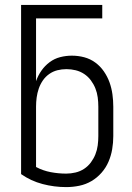

<svg xmlns="http://www.w3.org/2000/svg" viewBox="-20 -755 540 783"><path d="M250 8Q201 8 153.5 -4.5Q106 -17 66 -45V-735H397V-680H127V-424Q135 -447 149 -467Q163 -487 182.5 -501.5Q202 -516 225.5 -522Q249 -528 273 -528Q299 -528 323.5 -521.5Q348 -515 368.5 -500Q389 -485 403.5 -464Q418 -443 426.5 -419.5Q435 -396 438.5 -370.5Q442 -345 442 -320V-200Q442 -173 437.5 -146.5Q433 -120 422.5 -95.5Q412 -71 394 -50.5Q376 -30 353 -16.5Q330 -3 303.5 2.5Q277 8 250 8ZM250 -47Q269 -47 288 -51.5Q307 -56 323 -66.5Q339 -77 350.5 -92.5Q362 -108 369 -125.5Q376 -143 378.5 -162Q381 -181 381 -200V-320Q381 -339 378.5 -358Q376 -377 369 -394.5Q362 -412 350.5 -427.5Q339 -443 323 -453.5Q307 -464 288.5 -468.5Q270 -473 251 -473Q232 -473 214 -468.5Q196 -464 180.5 -453Q165 -442 154.5 -426.5Q144 -411 138 -393.5Q132 -376 129.5 -357.5Q127 -339 127 -320V-74Q155 -59 186.5 -53Q218 -47 250 -47Z"/></svg>

Font: Iosevka SS18 Light
Style: Regular
Weight: 300
Monospace: yes
Designer: Belleve Invis
Foundry: Belleve Invis
Version: Version 25.1.1; ttfautohint (v1.8.4)